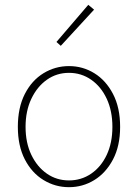

<svg xmlns="http://www.w3.org/2000/svg" viewBox="-20 -764 572 796"><path d="M266 12Q209 12 160.5 -17.5Q112 -47 83 -103Q54 -159 54 -238Q54 -318 83 -374.5Q112 -431 160.5 -460.5Q209 -490 266 -490Q323 -490 371 -460.5Q419 -431 448.5 -374.5Q478 -318 478 -238Q478 -159 448.5 -103Q419 -47 371 -17.5Q323 12 266 12ZM266 -16Q317 -16 358 -44Q399 -72 422.5 -122Q446 -172 446 -238Q446 -304 422.5 -354.5Q399 -405 358 -433.5Q317 -462 266 -462Q215 -462 174.5 -433.5Q134 -405 110 -354.5Q86 -304 86 -238Q86 -172 110 -122Q134 -72 174.5 -44Q215 -16 266 -16ZM232 -574 214 -590 346 -744 370 -724Z"/></svg>

Font: Assistant ExtraLight
Style: Regular
Weight: 200
Designer: Hebrew By Ben Nathan, Latin by Paul Hunt
Version: Version 3.000